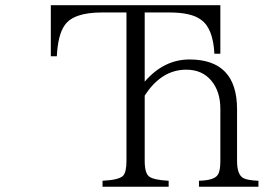

<svg xmlns="http://www.w3.org/2000/svg" viewBox="-20 -770 1040 736"><path d="M888.7 -152.3Q888.7 -98.6 914.6 -86.4Q931.2 -78.6 970.7 -77.1V-54.2H742.7V-77.1Q801.8 -78.6 814.9 -100.1Q824.7 -114.3 824.7 -152.3V-353Q824.7 -419.4 790 -460.9Q754.9 -502.9 693.8 -502.9Q598.6 -502.9 534.7 -403.3V-154.3Q534.7 -105.5 551.8 -93.3Q568.8 -80.1 626.5 -77.1V-54.2H373V-77.1Q436 -80.1 451.7 -96.2Q464.8 -109.4 464.8 -154.3V-722.2H370.6Q261.7 -722.2 228 -673.3Q202.1 -637.2 197.8 -554.2H174.8V-750H824.7V-564H801.8Q796.9 -661.6 750.5 -694.3Q713.9 -722.2 628.9 -722.2H534.7V-457Q607.9 -542 706.5 -542Q888.7 -542 888.7 -351.1Z"/></svg>

Font: I.Ming
Style: Regular
Weight: 400
Designer: Ichiten Fonts Project
Version: Version 5.10 Mar 24, 2018